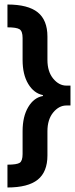

<svg xmlns="http://www.w3.org/2000/svg" viewBox="-20 -738 332 850"><path d="M170 -313V-317Q130 -325 105 -366.5Q80 -408 80 -473V-570Q80 -600 66.5 -608.5Q53 -617 13 -617V-718Q104 -718 147 -683.5Q190 -649 190 -576V-473Q190 -421 215.5 -390Q241 -359 274 -359H292V-271H274Q241 -271 215.5 -240Q190 -209 190 -157V-50Q190 23 147 57.5Q104 92 13 92V-9Q55 -9 67.5 -17.5Q80 -26 80 -56V-157Q80 -222 105 -264Q130 -306 170 -313Z"/></svg>

Font: Blinker ExtraBold
Style: Regular
Weight: 800
Designer: Juergen Huber
Foundry: supertype
Version: Version 1.017;hotconv 1.0.117;makeotfexe 2.5.65602